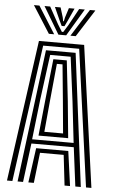

<svg xmlns="http://www.w3.org/2000/svg" viewBox="-64 -1041 642 1083"><g transform="rotate(5 257.0 -499.5)"><path d="M18 0 129 -800H385L496 0H465.5L359 -775.8H155L48.5 0ZM139 0 166 -196H348L375 0H344L324 -172H190L170 0ZM78 0 173 -751.2H341L436 0H405L377 -220H137L109 0ZM139 -244H374L347.5 -475.2L315 -727H199L165.5 -475.2ZM173 -268 194.2 -475.2 219 -704.5H295L320.8 -475.2L341 -268ZM204 -292H310L293 -475.2L273 -680H241L221 -475.2ZM83.2 -999H114.2L211.2 -845H181.2ZM143.2 -999H175.2L228 -903.2L253.2 -862.5H261.2L286.5 -903L339.2 -999H371.2L279.2 -845H235.2ZM202.2 -999H234.2L251 -944.5L255.2 -922.8H259.2L263.8 -944.5L281.2 -999H313.2L281 -928.2L265.2 -895.5H249.2L233.8 -928.2ZM400.2 -999H431.2L333.2 -845H303.2Z"/></g></svg>

Font: Big Shoulders Inline Text Thin Black
Style: Regular
Weight: 900
Version: Version 2.002